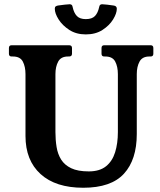

<svg xmlns="http://www.w3.org/2000/svg" viewBox="-20 -873 751 904"><path d="M689 -660Q702 -660 702 -647V-620Q702 -607 689 -607H683Q650 -607 637 -583Q624 -559 624 -524V-242Q624 -121 563.5 -55Q503 11 371.9 11Q242 11 171 -53.5Q100 -118 100 -233V-524Q100 -559 87.5 -583Q75 -607 41 -607H35Q22 -607 22 -620V-647Q22 -660 35 -660H305Q319 -660 319 -647V-620Q319 -607 305 -607H300Q267 -607 254 -583Q241 -559 241 -524V-251Q241 -214 246.5 -180.5Q252 -147 268 -121.5Q284 -96 315.1 -81Q346.3 -66 398 -66Q449 -66 479 -90Q509 -114 522 -156Q535 -198 535 -251V-524Q535 -559 522.5 -583Q510 -607 476 -607H471Q458 -607 458 -620V-647Q458 -660 471 -660ZM384 -711Q339 -711 306.5 -732Q274 -753 256 -781.5Q238 -810 238 -832Q238 -840 242.5 -843Q247 -846 253 -847Q267 -849 284 -851Q301 -853 308 -853Q314 -853 317.5 -850Q321 -847 322 -840Q328 -812 342 -797.5Q356 -783 384 -783Q413 -783 427 -797.5Q441 -812 447 -840Q448 -847 451.5 -850Q455 -853 461 -853Q468 -853 485 -851Q502 -849 515 -847Q530 -845 530 -832Q530 -810 512.5 -781.5Q495 -753 462.5 -732Q430 -711 384 -711Z"/></svg>

Font: Young Serif Light
Style: Regular
Weight: 300
Designer: Bastien Sozeau
Foundry: NBR — Bastien Sozeau
Version: Version 5.001